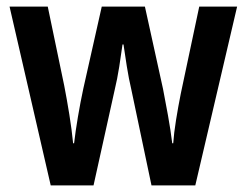

<svg xmlns="http://www.w3.org/2000/svg" viewBox="-20 -563 748 583"><path d="M379 -290Q371 -324 365 -362Q359 -400 355 -428H352Q348 -398 342 -360Q336 -322 328 -289L264 0H134L9 -543H125L175 -303Q183 -262 190.5 -215.5Q198 -169 202 -128H205Q209 -163 216.5 -207.5Q224 -252 233 -294L289 -543H420L475 -293Q482 -257 490 -213Q498 -169 503 -128H506Q508 -158 514.5 -198.5Q521 -239 529 -279L585 -543H700L573 0H440Z"/></svg>

Font: Noto Sans Thai Looped Condensed SemiBold
Style: Regular
Weight: 600
Width: 3
Designer: Sasikarn Vongin, Ben Mitchell
Foundry: The Fontpad Ltd
Version: Version 1.001; ttfautohint (v1.8.4.7-5d5b)